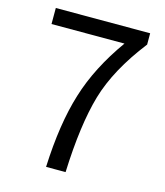

<svg xmlns="http://www.w3.org/2000/svg" viewBox="-108 -798 758 881"><g transform="rotate(15 271.0 -358.0)"><path d="M193.4 0Q202.1 -207 247.1 -351.6Q291 -495.1 394.5 -639.6H47.9V-715.8H496.1V-662.1Q377 -508.8 335.9 -368.2Q294.9 -227.5 286.1 0Z"/></g></svg>

Font: Noto Traditional Nushu
Style: Regular
Weight: 400
Designer: LIU Zhao
Foundry: Z&Z Studio
Version: Version 1.001; ttfautohint (v1.8.3) -l 8 -r 50 -G 200 -x 14 